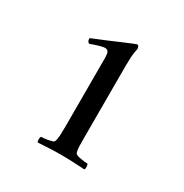

<svg xmlns="http://www.w3.org/2000/svg" viewBox="-101 -826 520 543"><g transform="rotate(30 158.5 -554.5)"><path d="M137.2 -665.4Q137.2 -681 133.9 -686.1Q130.7 -691.2 123.5 -691.2Q120.3 -691.2 114.4 -690Q108.6 -688.8 102.1 -686.7Q95.6 -684.6 89.1 -682.5Q82.6 -680.4 78 -678.6Q71.5 -682.8 71.5 -688.8Q71.5 -690 71.2 -691.5Q70.9 -693 72.2 -693.6Q94.9 -702.6 116.7 -711.9Q138.5 -721.2 156 -728.7Q173.6 -736.2 184.6 -740.7Q195.7 -745.2 196.3 -745.2H197.6Q200.9 -745.2 202.2 -741.3Q203.5 -737.4 204.1 -735Q202.8 -729 201.5 -720.6Q200.2 -714 199.6 -703.2Q198.9 -692.4 198.9 -678.6V-440.4Q198.9 -424.8 199.2 -412.8Q199.6 -400.8 202.8 -392.4Q204.1 -390 209.3 -388.2Q214.5 -386.4 221.3 -385.2Q228.2 -384 234.7 -383.4Q241.2 -382.8 243.8 -382.8Q245.7 -379.8 246 -373.2Q246.4 -366.6 243.8 -364.2Q224.3 -365.4 205.1 -366.3Q185.9 -367.2 166.4 -367.2Q147.6 -367.2 129.4 -366.3Q111.2 -365.4 91.7 -364.2Q89.7 -366.6 89.7 -373.2Q89.7 -379.8 91.7 -382.8Q94.9 -382.8 101.4 -383.4Q107.9 -384 114.4 -385.2Q120.9 -386.4 126.4 -388.2Q132 -390 132.6 -392.4Q135.9 -400.8 136.5 -412.8Q137.2 -424.8 137.2 -440.4Z"/></g></svg>

Font: Vermiglione
Style: Regular
Weight: 400
Version: Version 1.000